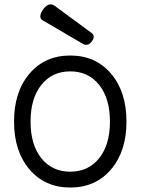

<svg xmlns="http://www.w3.org/2000/svg" viewBox="-20 -843 640 874"><path d="M43.9 -289.6Q43.9 -154.3 114.3 -71.8Q184.6 10.7 299.8 10.7Q415 10.7 485.4 -71.8Q555.7 -154.3 555.7 -289.6Q555.7 -425.3 485.4 -507.8Q415 -590.3 299.8 -590.3Q184.6 -590.3 114.3 -507.8Q43.9 -425.3 43.9 -289.6ZM431.4 -456.5Q480.5 -395 480.5 -289.6Q480.5 -184.1 431.4 -122.8Q382.3 -61.5 299.8 -61.5Q217.3 -61.5 168.2 -122.8Q119.1 -184.1 119.1 -289.6Q119.1 -395 168.2 -456.5Q217.3 -518.1 299.8 -518.1Q382.3 -518.1 431.4 -456.5ZM398.9 -691.4Q407.7 -684.1 406.5 -673.3Q405.3 -662.6 395 -650.9Q377.9 -631.3 356.9 -643.6L174.3 -750.5Q167 -754.4 164.6 -761.5Q162.1 -768.6 165.3 -779.5Q168.5 -790.5 178.2 -802.7Q204.1 -835 229 -816.4Z"/></svg>

Font: Courier Prime Code
Style: Regular
Weight: 400
Designer: Alan Dague-Greene
Foundry: Quote-Unquote Apps
Version: Version 3.18